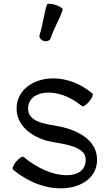

<svg xmlns="http://www.w3.org/2000/svg" viewBox="-20 -1000 592 1051"><path d="M257 -790C274 -844 305 -892 323 -946C325 -953 308 -966 284 -973C261 -981 240 -982 237 -974C219 -921 215 -864 197 -810C192 -797 202 -782 219 -776C235 -771 252 -777 257 -790ZM51 -72C260 103 522 37 511 -135C505 -239 397 -293 288 -311C217 -323 137 -336 134 -401C129 -508 294 -532 429 -419C435 -414 452 -425 468 -444C484 -463 492 -483 486 -488C304 -641 64 -565 71 -399C75 -301 170 -239 272 -222C350 -209 445 -193 449 -131C456 -10 268 -8 109 -141C103 -146 85 -135 69 -116C53 -97 45 -77 51 -72Z"/></svg>

Font: Nupuram
Style: Regular
Weight: 400
Designer: Santhosh Thottingal (santhosh.thottingal@gmail.com)
Foundry: SMC
Version: Version 1.000